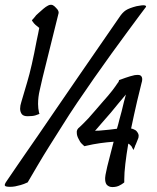

<svg xmlns="http://www.w3.org/2000/svg" viewBox="-50 -757 649 794"><path d="M530.3 -445.3Q536.1 -441.4 537.1 -436.5Q538.1 -433.6 538.1 -428.7Q538.1 -421.9 535.2 -413.1Q533.2 -404.3 528.3 -384.8Q523.4 -365.2 517.1 -338.9Q510.7 -312.5 504.4 -282.7Q498 -252.9 492.2 -225.6Q494.1 -224.6 496.1 -224.6Q498 -224.6 500 -223.6Q504.9 -221.7 509.8 -218.8Q514.6 -215.8 517.6 -210.9Q523.4 -203.1 523.4 -195.3Q523.4 -186.5 519.5 -179.7Q517.6 -174.8 515.6 -169.9Q513.7 -165 511.7 -160.2Q508.8 -155.3 507.8 -150.4L502 -136.7L495.1 -149.4V-150.4Q495.1 -150.4 493.2 -152.3Q491.2 -154.3 489.7 -156.2Q488.3 -158.2 485.4 -160.2Q483.4 -161.1 482.9 -161.6Q482.4 -162.1 480.5 -163.1Q472.7 -117.2 468.3 -79.1Q463.9 -41 463.9 -15.6V-6.8V-2.9L461.9 -1Q460.9 -1 457.5 2Q454.1 4.9 448.2 7.8Q434.6 16.6 415 16.6Q399.4 16.6 390.6 5.9Q384.8 -2.9 384.8 -16.6V-21.5Q385.7 -33.2 388.7 -45.4Q391.6 -57.6 393.6 -68.4Q398.4 -87.9 405.3 -114.3Q412.1 -140.6 419.9 -170.9Q392.6 -168.9 364.3 -165Q335.9 -161.1 302.7 -153.3L299.8 -152.3L296.9 -154.3Q295.9 -155.3 288.6 -162.1Q281.2 -168.9 274.4 -183.6Q267.6 -196.3 267.6 -208Q265.6 -221.7 280.3 -232.4Q285.2 -236.3 293.5 -245.1Q301.8 -253.9 315.4 -267.6Q327.1 -281.2 342.3 -298.3Q357.4 -315.4 374 -335Q399.4 -363.3 414.1 -382.3Q428.7 -401.4 435.5 -412.1Q441.4 -418.9 441.4 -421.9L442.4 -425.8L445.3 -426.8Q445.3 -426.8 452.1 -429.2Q459 -431.6 468.3 -435.1Q477.5 -438.5 487.8 -441.4Q498 -444.3 506.8 -446.3Q511.7 -447.3 518.6 -447.3Q526.4 -447.3 530.3 -445.3ZM453.1 -296.9Q458 -318.4 462.4 -335.4Q466.8 -352.5 470.7 -366.2Q457 -349.6 439.9 -329.6Q422.9 -309.6 408.2 -291Q391.6 -271.5 374.5 -252.4Q357.4 -233.4 343.8 -216.8V-215.8Q348.6 -216.8 360.4 -216.8Q384.8 -218.8 402.3 -220.7Q419.9 -222.7 433.6 -224.6Q439.5 -244.1 443.8 -262.7Q448.2 -281.2 453.1 -296.9ZM126 -435.5Q121.1 -413.1 114.3 -384.3Q107.4 -355.5 107.4 -327.1Q107.4 -318.4 108.4 -309.1Q109.4 -299.8 111.3 -292L113.3 -286.1L108.4 -284.2Q107.4 -283.2 96.2 -279.8Q85 -276.4 64.5 -276.4H63.5Q46.9 -276.4 40 -285.2Q33.2 -294.9 33.2 -307.6Q33.2 -320.3 38.1 -335Q43.9 -355.5 62.5 -417.5Q81.1 -479.5 101.6 -588.9Q105.5 -605.5 107.9 -618.7Q110.4 -631.8 112.3 -641.6Q104.5 -647.5 97.2 -653.8Q89.8 -660.2 85 -668L82 -671.9L84 -675.8L87.9 -679.7Q88.9 -680.7 89.8 -682.1Q90.8 -683.6 92.8 -685.5Q97.7 -693.4 109.4 -703.1Q119.1 -711.9 129.4 -720.7Q139.6 -729.5 149.4 -734.4Q155.3 -737.3 160.2 -737.3Q163.1 -737.3 165 -736.8Q167 -736.3 168.9 -735.4Q169.9 -734.4 175.8 -730.5Q179.7 -726.6 182.6 -723.6Q185.5 -720.7 188.5 -716.8Q192.4 -710.9 192.4 -706.1V-703.1ZM514.6 -731.4Q539.1 -736.3 547.4 -734.9Q555.7 -733.4 553.7 -728.5Q547.9 -720.7 527.3 -693.4Q506.8 -666 477.1 -625.5Q447.3 -585 411.1 -535.2Q375 -485.4 338.9 -433.6Q302.7 -381.8 269 -332Q235.4 -282.2 210 -241.2Q180.7 -195.3 153.3 -151.4Q129.9 -114.3 105.5 -72.8Q81.1 -31.2 64.5 -2.9Q47.9 4.9 35.2 8.3Q22.5 11.7 12.7 13.7Q2 15.6 -7.8 15.6Q-27.3 15.6 -29.8 10.7Q-32.2 5.9 -23.4 -6.8Q-15.6 -18.6 18.6 -68.4Q33.2 -89.8 55.2 -121.6Q77.1 -153.3 108.9 -199.2Q140.6 -245.1 182.1 -306.2Q223.6 -367.2 278.3 -446.3L443.4 -685.5Q456.1 -705.1 470.2 -714.4Q484.4 -723.6 514.6 -731.4Z"/></svg>

Font: Satisfy
Style: Regular
Weight: 400
Designer: Font Diner, Inc
Foundry: Font Diner, Inc
Version: Version 1.001